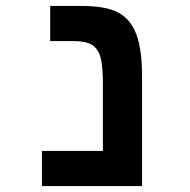

<svg xmlns="http://www.w3.org/2000/svg" viewBox="-20 -626 640 646"><path d="M458 0H121.1V-118.2H326.2V-341.8Q326.2 -407.7 317.4 -435.8Q308.6 -463.9 288.1 -475.8Q267.6 -487.8 228 -487.8H148.9V-606H252.9Q336.9 -606 378.4 -583.5Q419.9 -561 439 -509.8Q458 -458.5 458 -367.2Z"/></svg>

Font: Cousine
Style: Bold
Weight: 700
Monospace: yes
Designer: Steve Matteson
Foundry: Ascender Corporation
Version: Version 1.20